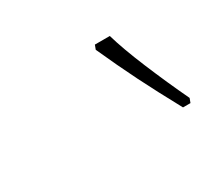

<svg xmlns="http://www.w3.org/2000/svg" viewBox="-51 -842 340 312"><g transform="rotate(-30 118.5 -686.0)"><path d="M220 -606Q196 -650 179 -684Q162 -718 144 -758L147 -766H175Q183 -738 200.5 -696Q218 -654 237 -614L234 -606Z"/></g></svg>

Font: Noto Serif Thin
Style: Italic
Weight: 100
Italic angle: -12°
Designer: Monotype Design Team
Foundry: Monotype Imaging Inc.
Version: Version 2.014; ttfautohint (v1.8.4.7-5d5b)